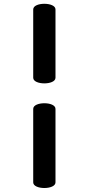

<svg xmlns="http://www.w3.org/2000/svg" viewBox="-20 -760 455 1000"><path d="M269 -193C269 -232 153 -232 153 -193V190C153 229 269 229 269 190ZM269 -711C269 -750 153 -750 153 -711V-355C153 -316 269 -316 269 -355Z"/></svg>

Font: Lilita 2
Style: Regular
Weight: 400
Designer: Juan Montoreano
Foundry: Juan Montoreano
Version: Version 2.001